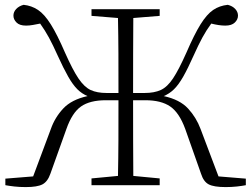

<svg xmlns="http://www.w3.org/2000/svg" viewBox="-20 -761 1033 789"><path d="M877.9 -36.1 990.2 -26.9V0Q975.6 2.9 953.6 5.4Q931.6 7.8 907.2 7.8Q858.9 7.8 837.6 -3.4Q816.4 -14.6 806.2 -46.9L741.2 -231Q716.8 -297.9 679.4 -323.5Q642.1 -349.1 577.1 -349.1H526.9Q526.9 -262.2 527.1 -186Q527.3 -109.9 527.8 -38.1L636.2 -27.8V0H356V-27.8L464.8 -38.1Q466.3 -109.9 466.6 -186Q466.8 -262.2 466.8 -349.1H415Q349.6 -349.1 313 -323.5Q276.4 -297.9 252.9 -231L187 -46.9Q175.8 -14.6 154.5 -3.4Q133.3 7.8 85.9 7.8Q61 7.8 39.3 5.4Q17.6 2.9 2 0V-26.9L116.2 -36.1L189 -231Q205.6 -278.3 239.7 -314.9Q273.9 -351.6 339.8 -366.2Q316.9 -375.5 298.1 -394Q279.3 -412.6 260.3 -446Q241.2 -479.5 216.8 -533.2Q197.3 -576.7 181.2 -606.4Q165 -636.2 145 -664.1Q129.4 -661.1 115 -658.4Q100.6 -655.8 86.9 -655.8Q60.5 -655.8 47.9 -668.5Q35.2 -681.2 35.2 -696.8Q35.2 -711.9 46.6 -724.1Q58.1 -736.3 77.1 -741.2Q109.9 -737.8 136.2 -720.2Q162.6 -702.6 188.7 -661.1Q214.8 -619.6 247.1 -544.9Q278.3 -474.6 302.2 -439Q326.2 -403.3 352.5 -391.1Q378.9 -378.9 418 -378.9H466.8Q466.8 -463.9 466.6 -539.6Q466.3 -615.2 464.8 -687L356 -695.8V-723.1H636.2V-695.8L527.8 -687Q527.3 -615.7 527.1 -540Q526.9 -464.4 526.9 -378.9H574.2Q613.8 -378.9 640.6 -391.1Q667.5 -403.3 691.2 -439Q714.8 -474.6 746.1 -544.9Q778.3 -619.6 804.2 -661.1Q830.1 -702.6 856.2 -720.2Q882.3 -737.8 916 -741.2Q935.5 -736.3 946.8 -724.1Q958 -711.9 958 -696.8Q958 -681.2 945.1 -668.5Q932.1 -655.8 905.8 -655.8Q892.6 -655.8 878.2 -658Q863.8 -660.2 848.1 -664.1Q827.6 -636.2 811.5 -606.4Q795.4 -576.7 775.9 -533.2Q752 -479.5 732.9 -446Q713.9 -412.6 694.8 -394Q675.8 -375.5 652.8 -366.2Q719.2 -351.6 752.9 -314.9Q786.6 -278.3 804.2 -231Z"/></svg>

Font: Source Han Serif CN ExtraLight
Style: Regular
Weight: 250
Designer: Ryoko NISHIZUKA  (kana & ideographs); Frank Grießhammer (Latin, Greek & Cyrillic); Wenlong ZHANG  (bopomofo); Sandoll Co
Foundry: Adobe Systems Incorporated
Version: Version 1.001;PS 1.001;hotconv 16.6.54;makeotf.lib2.5.65590